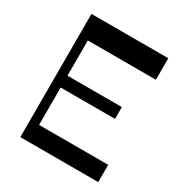

<svg xmlns="http://www.w3.org/2000/svg" viewBox="-170 -857 936 985"><g transform="rotate(30 298.0 -365.0)"><path d="M118.6 -602.6V-730H543.8V-602.6ZM118.6 0V-102.3H550.2V0ZM88.7 0V-730H140.7V0ZM131.7 -323.9V-393.9H462.7V-323.9Z"/></g></svg>

Font: Savate ExtraLight
Style: Regular
Weight: 200
Designer: Max Esnée
Foundry: Plomb Type
Version: Version 2.000